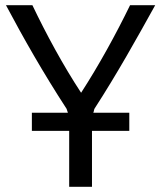

<svg xmlns="http://www.w3.org/2000/svg" viewBox="-20 -717 621 741"><path d="M335 4H247V-212H103V-282H242L237 -297C146 -437 71 -569 3 -697H105C159 -584 224 -464 293 -359C361 -464 427 -584 482 -697H579C508 -569 433 -434 345 -298C343 -296 342 -284 340 -282H479V-212H335Z"/></svg>

Font: Repo Regular
Style: Regular
Weight: 400
Designer: Stefan Peev
Foundry: Context Ltd
Version: Version 1.502